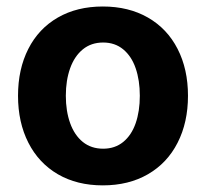

<svg xmlns="http://www.w3.org/2000/svg" viewBox="-20 -557 630 588"><path d="M35.2 -263.7Q35.2 -345.2 66.7 -407.2Q98.1 -469.2 157 -503.2Q215.8 -537.1 294.9 -537.1Q374 -537.1 433.1 -503.2Q492.2 -469.2 523.9 -407.2Q555.7 -345.2 555.7 -263.7Q555.7 -182.1 523.9 -119.9Q492.2 -57.6 433.1 -23.4Q374 10.7 294.9 10.7Q215.8 10.7 157.2 -23.4Q98.6 -57.6 66.9 -119.9Q35.2 -182.1 35.2 -263.7ZM408.2 -263.7Q408.2 -311 395.5 -347.9Q382.8 -384.8 357.4 -405.8Q332 -426.8 295.9 -426.8Q259.3 -426.8 233.6 -405.8Q208 -384.8 194.8 -347.9Q181.6 -311 181.6 -263.7Q181.6 -216.8 194.8 -179.9Q208 -143.1 233.6 -122.3Q259.3 -101.6 295.9 -101.6Q332 -101.6 357.4 -122.3Q382.8 -143.1 395.5 -179.7Q408.2 -216.3 408.2 -263.7Z"/></svg>

Font: Pretendard JP
Style: Bold
Weight: 700
Designer: Base glyphs from Inter by Rasmus Andersson; Hangeul glyphs from Noto Sans CJK(Source Han Sans) by Jang Soo-young and Kan
Foundry: Kil Hyung-jin
Version: Version 1.309